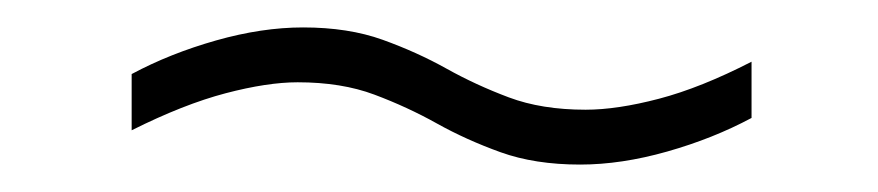

<svg xmlns="http://www.w3.org/2000/svg" viewBox="-20 -418 640 140"><path d="M403 -298Q370 -298 345 -307Q320 -316 298.5 -328Q277 -340 253 -349Q229 -358 197 -358Q175 -358 144.5 -350Q114 -342 76 -323V-364Q104 -379 137.5 -388.5Q171 -398 201 -398Q234 -398 259 -389Q284 -380 305.5 -368Q327 -356 351 -347Q375 -338 407 -338Q430 -338 460.5 -346Q491 -354 528 -373V-332Q500 -317 466.5 -307.5Q433 -298 403 -298Z"/></svg>

Font: SUSE Thin ExtraLight
Style: Regular
Weight: 250
Version: Version 1.000